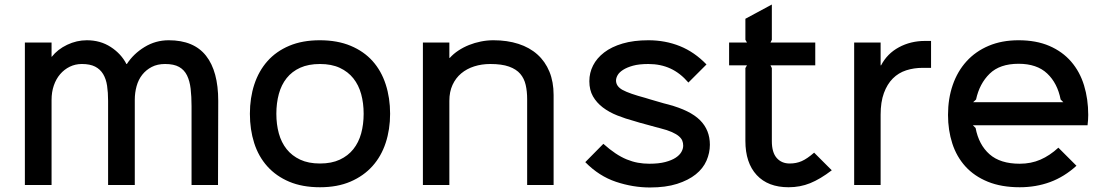

<svg xmlns="http://www.w3.org/2000/svg" viewBox="-20 -818 4887 849"><path d="M945 -372 944 0H827V-349Q827 -391 823 -425.5Q819 -460 807 -484.5Q795 -509 772 -522Q749 -535 710 -535Q676 -535 651 -522Q626 -509 609 -487.5Q592 -466 584 -437Q576 -408 576 -377V0H458V-372Q458 -409 453.5 -439Q449 -469 436 -490.5Q423 -512 400.5 -523.5Q378 -535 342 -535Q313 -535 288.5 -523Q264 -511 246 -490Q228 -469 218 -440Q208 -411 208 -376V0H90V-630H208V-567H209Q235 -600 277 -620Q319 -640 364 -640Q424 -640 470 -610Q516 -580 539 -535Q541 -535 541 -535Q570 -580 619 -610Q668 -640 726 -640Q837 -640 891 -571.5Q945 -503 945 -372Z M1705 -315Q1705 -246 1685.5 -186.5Q1666 -127 1627 -83.5Q1588 -40 1530 -15Q1472 10 1395 10Q1317 10 1259 -14.5Q1201 -39 1162 -82.5Q1123 -126 1104 -185.5Q1085 -245 1085 -315Q1085 -385 1104.5 -444.5Q1124 -504 1162.5 -547.5Q1201 -591 1259 -615.5Q1317 -640 1394 -640Q1472 -640 1530.5 -615.5Q1589 -591 1627.5 -548Q1666 -505 1685.5 -445Q1705 -385 1705 -315ZM1588 -315Q1588 -362 1577 -402Q1566 -442 1542.5 -471.5Q1519 -501 1482.5 -518Q1446 -535 1395 -535Q1344 -535 1307.5 -518.5Q1271 -502 1247.5 -472.5Q1224 -443 1213 -402.5Q1202 -362 1202 -315Q1202 -268 1213 -228Q1224 -188 1247.5 -158.5Q1271 -129 1307.5 -112Q1344 -95 1395 -95Q1446 -95 1482.5 -112Q1519 -129 1542.5 -158.5Q1566 -188 1577 -228Q1588 -268 1588 -315Z M2428 -398V0H2311V-380Q2311 -414 2304.5 -442.5Q2298 -471 2280.5 -491.5Q2263 -512 2231 -523.5Q2199 -535 2148 -535Q2110 -535 2077 -524.5Q2044 -514 2019.5 -493.5Q1995 -473 1981 -442.5Q1967 -412 1967 -372V0H1850V-630H1967V-562H1969Q1985 -580 2007 -594.5Q2029 -609 2054 -619Q2079 -629 2106.5 -634.5Q2134 -640 2162 -640Q2223 -640 2272.5 -624Q2322 -608 2356.5 -577Q2391 -546 2409.5 -501Q2428 -456 2428 -398Z M3119 -178Q3119 -142 3104 -107.5Q3089 -73 3056.5 -47Q3024 -21 2974 -5Q2924 11 2854 11Q2779 11 2704 -14Q2629 -39 2568 -101L2648 -182Q2676 -157 2701.5 -140Q2727 -123 2751.5 -113Q2776 -103 2800.5 -98.5Q2825 -94 2851 -94Q2893 -94 2921.5 -101.5Q2950 -109 2967.5 -120.5Q2985 -132 2993 -146Q3001 -160 3001 -174Q3001 -186 2997 -196Q2993 -206 2982 -215.5Q2971 -225 2951 -234Q2931 -243 2899 -251Q2894 -252 2878 -256.5Q2862 -261 2843.5 -266Q2825 -271 2808.5 -275.5Q2792 -280 2787 -282Q2746 -293 2709.5 -307.5Q2673 -322 2645.5 -343Q2618 -364 2602 -392Q2586 -420 2586 -459Q2586 -496 2602.5 -528.5Q2619 -561 2651.5 -586Q2684 -611 2733 -625.5Q2782 -640 2847 -640Q2922 -640 2986.5 -614Q3051 -588 3104 -533L3024 -453Q2988 -495 2944.5 -515Q2901 -535 2847 -535Q2806 -535 2779 -527.5Q2752 -520 2735 -509Q2718 -498 2711 -485.5Q2704 -473 2704 -462Q2704 -436 2733.5 -420Q2763 -404 2834 -385Q2839 -383 2853.5 -379Q2868 -375 2884.5 -370Q2901 -365 2915.5 -361Q2930 -357 2935 -356Q3032 -330 3075.5 -286.5Q3119 -243 3119 -178Z M3658 -65Q3607 -26 3562.5 -8Q3518 10 3467 10Q3376 10 3326 -44Q3276 -98 3276 -195V-517L3283 -529H3204V-630H3283L3276 -642V-735L3393 -798V-642L3387 -630H3585V-529H3387L3393 -517V-194Q3393 -144 3414.5 -119.5Q3436 -95 3472 -95Q3501 -95 3525 -105.5Q3549 -116 3580 -143Z M4097 -518H4060Q4021 -518 3987 -507Q3953 -496 3928 -471Q3903 -446 3888.5 -406.5Q3874 -367 3874 -311V0H3757V-630H3874V-529H3876Q3903 -581 3955 -609Q4007 -637 4070 -637H4097Z M4792 -310Q4792 -288 4789 -264H4282L4294 -252Q4308 -178 4355.5 -136Q4403 -94 4489 -94Q4539 -94 4580.5 -112Q4622 -130 4660 -165L4740 -85Q4686 -36 4623.5 -13Q4561 10 4489 10Q4408 10 4348 -14.5Q4288 -39 4249 -82Q4210 -125 4191 -183.5Q4172 -242 4172 -310Q4172 -382 4193 -442.5Q4214 -503 4254 -547Q4294 -591 4352 -615.5Q4410 -640 4484 -640Q4562 -640 4620 -615Q4678 -590 4716.5 -545.5Q4755 -501 4773.5 -440.5Q4792 -380 4792 -310ZM4682 -366 4670 -378Q4656 -450 4610.5 -493Q4565 -536 4484 -536Q4401 -536 4356 -492Q4311 -448 4296 -378L4283 -366Z"/></svg>

Font: Sinkin Sans 500 Medium
Style: 500 Medium
Weight: 500
Designer: Keith Bates
Foundry: K-Type
Version: Sinkin Sans (version 1.0)  by Keith Bates   •   © 2014   www